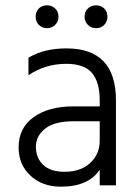

<svg xmlns="http://www.w3.org/2000/svg" viewBox="-20 -697 526 722"><path d="M223 -51Q283 -51 319 -84Q355 -117 355 -168V-241H256Q185 -241 150 -213.5Q115 -186 115 -145Q115 -103 142.5 -77Q170 -51 223 -51ZM355 -59Q313 5 209 5Q139 5 94.5 -36.5Q50 -78 50 -143Q50 -216 106.5 -256.5Q163 -297 256 -297H355V-320Q355 -388 326 -422.5Q297 -457 229 -457Q150 -457 87 -414V-480Q145 -515 230 -515Q416 -515 416 -320V0H355ZM384 -634Q384 -616 372 -603.5Q360 -591 341 -591Q323 -591 310.5 -603.5Q298 -616 298 -634Q298 -653 310.5 -665Q323 -677 341 -677Q360 -677 372 -665Q384 -653 384 -634ZM200 -634Q200 -616 187.5 -603.5Q175 -591 157 -591Q138 -591 126 -603.5Q114 -616 114 -634Q114 -653 126 -665Q138 -677 157 -677Q175 -677 187.5 -665Q200 -653 200 -634Z"/></svg>

Font: Hind Siliguri Light
Style: Regular
Weight: 300
Designer: Jyotish Sonowal
Foundry: Indian Type Foundry
Version: Version 1.001;PS 1.0;hotconv 1.0.86;makeotf.lib2.5.63406; tt